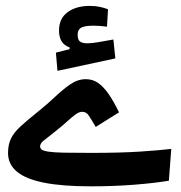

<svg xmlns="http://www.w3.org/2000/svg" viewBox="-20 -641 626 664"><path d="M293.5 3.4Q196.3 3.4 133.1 -9Q69.8 -21.5 38.8 -47.1Q7.8 -72.8 7.8 -111.8Q7.8 -141.6 18.3 -162.6Q28.8 -183.6 51.5 -204.3Q74.2 -225.1 110.8 -254.4Q143.1 -280.3 170.7 -306.4Q198.2 -332.5 223.9 -349.9Q249.5 -367.2 276.9 -367.2Q300.8 -367.2 319.6 -354Q338.4 -340.8 356 -315.4Q373.5 -290 391.6 -252.4L311 -202.1Q295.9 -228 287.1 -241.2Q278.3 -254.4 264.6 -254.4Q253.9 -254.4 241.7 -245.6Q229.5 -236.8 212.4 -221.2Q195.3 -205.6 169.4 -185.1Q140.1 -162.1 129.6 -153.6Q119.1 -145 118.7 -134.8Q118.7 -127.9 124.5 -123.5Q130.4 -119.1 147.9 -116.5Q165.5 -113.8 200.9 -113Q236.3 -112.3 295.4 -112.3Q396 -112.3 463.4 -116.7Q530.8 -121.1 572.3 -126L564 -16.1Q519.5 -8.3 447 -2.4Q374.5 3.4 293.5 3.4ZM178.7 -396 173.3 -459 254.9 -479.5 250 -444.8 220.7 -465.3V-477.1Q184.1 -489.3 184.1 -535.6Q184.1 -577.1 213.9 -598.9Q243.7 -620.6 290 -620.6Q309.6 -620.6 325.4 -617.2Q341.3 -613.8 353.5 -608.9L350.1 -548.8Q338.9 -550.3 325.7 -551.3Q312.5 -552.2 304.2 -552.2Q273.4 -552.2 261 -545.4Q248.5 -538.6 248.5 -520.5Q248.5 -503.4 256.8 -497.3Q265.1 -491.2 282.7 -491.2Q296.9 -491.2 323.5 -495.8Q350.1 -500.5 372.1 -504.4L378.9 -439Z"/></svg>

Font: Cascadia Mono Medium
Style: Regular
Weight: 500
Monospace: yes
Designer: Aaron Bell
Foundry: Saja Typeworks
Version: Version 2407.024